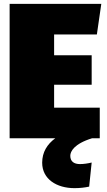

<svg xmlns="http://www.w3.org/2000/svg" viewBox="-20 -718 557 997"><path d="M261 -278H456V-431H261V-539H483L506 -698H30V0H267C225 31 199 72 199 127C199 212 274 259 367 259C394 259 421 256 443 251L456 126C435 131 414 134 395 134C365 134 345 121 345 91C345 69 364 29 458 0H498V-159H261Z"/></svg>

Font: Fira Sans Ultra
Style: Regular
Weight: 950
Designer: Carrois Corporate & Edenspiekermann AG
Foundry: Carrois Corporate GbR & Edenspiekermann AG
Version: Version 4.203;PS 004.203;hotconv 1.0.88;makeotf.lib2.5.64775